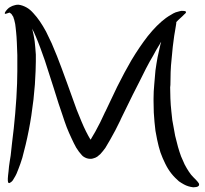

<svg xmlns="http://www.w3.org/2000/svg" viewBox="-31 -770 865 809"><path d="M43 -750H44Q46 -750 48 -750Q56 -749 64.5 -746Q73 -743 81 -738.5Q89 -734 96 -728Q103 -722 110 -714Q124 -699 137 -680Q150 -661 163 -637Q174 -614 187 -587Q197 -564 209 -534Q226 -491 252 -419Q283 -332 292 -308Q303 -280 312 -259Q322 -235 331 -217Q341 -197 349 -184Q349 -184 349.5 -183Q350 -182 351 -182Q351 -182 352.5 -184Q354 -186 354 -187Q361 -198 371 -216Q379 -231 391 -254Q399 -271 409 -292Q409 -293 410.5 -295.5Q412 -298 413 -300Q446 -370 463 -405Q479 -436 493 -463Q508 -491 522 -515Q540 -545 557 -570Q574 -595 591 -617Q611 -642 630 -661Q649 -680 668 -694Q679 -702 690 -708Q699 -714 709 -718Q719 -721 727 -723Q734 -725 740 -724Q746 -724 749 -723Q752 -722 752.5 -720Q753 -718 752 -716Q750 -713 746 -710Q744 -708 738 -702Q731 -695 726 -691Q719 -685 713 -678Q713 -678 712 -678Q712 -671 710 -661Q709 -657 707 -642.5Q705 -628 703 -619Q700 -594 697 -573Q694 -548 692 -521Q689 -494 688 -467Q687 -440 687 -412Q687 -412 686 -402Q686 -377 687 -355Q688 -328 691 -301Q693 -281 695 -264Q698 -246 701 -231Q704 -214 707 -198Q713 -172 719 -151Q725 -130 732 -111Q740 -92 747 -77Q756 -60 764 -48Q769 -41 774 -34Q779 -28 784 -23Q787 -20 794 -13Q799 -7 802 -4Q805 0 807 3Q808 6 808 8Q808 12 805 14Q802 17 796 18Q792 19 786 19Q784 19 782 19Q773 18 763 15Q753 12 744 7Q733 1 723 -6Q715 -13 707 -21Q698 -30 691 -39Q676 -58 665 -81Q654 -103 645 -128Q637 -153 631 -182Q627 -200 624 -219Q622 -237 620 -256Q618 -275 617 -296Q616 -320 616 -344Q616 -349 616 -354Q616 -385 619 -415Q621 -444 624 -473Q628 -502 633 -529Q639 -558 645 -583Q647 -587 648 -594Q645 -589 641 -582Q627 -560 614 -535Q600 -512 584 -481Q572 -457 558 -429Q545 -404 529 -372Q480 -271 478 -268Q478 -267 476.5 -264Q475 -261 474 -259Q464 -238 455 -221Q443 -198 433 -181Q422 -162 413 -147Q403 -133 392 -121Q386 -116 379 -110Q372 -105 360 -102Q349 -99 335 -103Q321 -108 314 -116Q301 -130 290 -148Q280 -166 270 -188Q260 -209 250 -234Q241 -258 232 -286Q218 -325 195 -400Q169 -482 158 -515Q147 -545 139 -568Q129 -595 120 -616Q112 -635 104 -650Q105 -648 105 -647Q111 -624 115 -597Q118 -570 120 -540Q120 -526 120 -511Q120 -491 119 -471Q118 -444 116 -414Q113 -382 110 -350Q106 -316 101 -283Q96 -250 90 -220Q84 -189 77 -160Q70 -130 63 -105Q55 -79 47 -59Q39 -36 30 -22Q27 -16 23.5 -11Q20 -6 16.5 -3.5Q13 -1 10.5 0.5Q8 2 6 1Q4 0 3 -2Q2 -5 2 -9Q2 -12 2 -18Q2 -24 3 -31Q4 -38 5 -48Q6 -55 7 -69Q8 -74 10 -90Q12 -106 14 -115Q17 -142 20 -170Q24 -201 27 -229Q30 -261 33 -291Q36 -325 38 -357Q40 -389 41 -419Q42 -446 42 -470Q42 -503 42 -538Q41 -569 40 -590Q39 -616 37 -634Q36 -645 35 -653Q34 -661 33 -669Q31 -677 30 -682Q29 -688 27 -692Q25 -697 25 -699Q23 -703 21 -705Q20 -708 16 -712Q15 -713 12 -715Q10 -716 9 -717Q-2 -713 -3 -713Q-8 -711 -10 -712Q-11 -713 -11 -714.5Q-11 -716 -9.5 -718.5Q-8 -721 -6 -724Q-3 -728 0 -731Q6 -738 15 -742Q22 -746 31 -748Q37 -750 43 -750Z"/></svg>

Font: EptKazoo
Style: Medium
Weight: 500
Version: Version 001.000